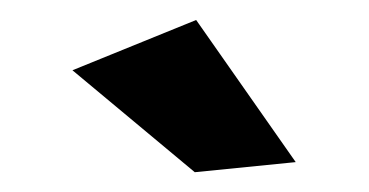

<svg xmlns="http://www.w3.org/2000/svg" viewBox="-20 -780 373 194"><path d="M178.2 -759.8 278.8 -616.2 176.8 -606 53.2 -709Z"/></svg>

Font: Montserrat-Arabic Medium
Style: Regular
Weight: 500
Designer: Mohamed Gaber
Foundry: Kief Type Foundry
Version: Version 5.008;PS 005.008;hotconv 1.0.88;makeotf.lib2.5.64775